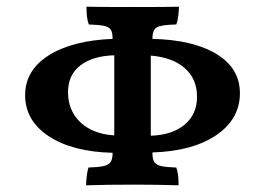

<svg xmlns="http://www.w3.org/2000/svg" viewBox="-20 -551 791 573"><path d="M435 -96V-94Q435 -76 440.5 -67.5Q446 -59 460.5 -55.5Q475 -52 506 -51Q513 -34 513 2Q447 0 379 0Q301 0 237 2Q237 -11 239 -26.5Q241 -42 244 -51Q275 -52 289.5 -55.5Q304 -59 310 -67.5Q316 -76 316 -94V-95Q196 -98 125.5 -144.5Q55 -191 55 -267Q55 -341 125 -385.5Q195 -430 316 -435V-437Q316 -454 310.5 -462.5Q305 -471 290 -474Q275 -477 245 -478Q238 -496 238 -531Q271 -530 377 -530Q483 -530 514 -531Q514 -519 512 -503Q510 -487 506 -478Q462 -477 448.5 -469.5Q435 -462 435 -437V-435Q557 -432 626.5 -389.5Q696 -347 696 -273Q696 -196 626 -148Q556 -100 435 -96ZM321 -147V-386Q256 -384 219.5 -355.5Q183 -327 183 -276Q183 -221 220 -186Q257 -151 321 -147ZM430 -385V-146Q494 -148 531 -179Q568 -210 568 -262Q568 -316 531 -348Q494 -380 430 -385Z"/></svg>

Font: Vollkorn SC SemiBold
Style: Regular
Weight: 600
Designer: Friedrich Althausen
Foundry: Friedrich Althausen
Version: Version 4.015